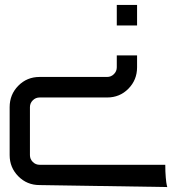

<svg xmlns="http://www.w3.org/2000/svg" viewBox="-20 -748 715 776"><path d="M656 8 140 0Q89 0 54 -35.5Q19 -71 19 -121V-315Q19 -366 54 -401.5Q89 -437 140 -437H413Q429 -437 440.5 -448.5Q452 -460 452 -476V-524H534V-476Q534 -425 499 -389.5Q464 -354 413 -354H140Q124 -354 112.5 -342.5Q101 -331 101 -315V-121Q101 -105 112.5 -93.5Q124 -82 140 -82H648Q648 -53 650 -30.5Q652 -8 654 0ZM534 -728V-645H452V-728Z"/></svg>

Font: Orbitron
Style: Regular
Weight: 400
Designer: Matt McInerney
Foundry: Matt McInerney
Version: 1.000